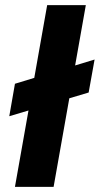

<svg xmlns="http://www.w3.org/2000/svg" viewBox="-20 -725 387 745"><path d="M16 -274 38 -400 347 -494 324 -366ZM38 0 163 -705H313L188 0Z"/></svg>

Font: DM Sans 36pt Black
Style: Italic
Weight: 900
Italic angle: -10°
Designer: Colophon Foundry, Jonny Pinhorn
Foundry: Colophon Foundry
Version: Version 4.004;gftools[0.9.30]